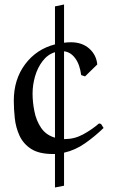

<svg xmlns="http://www.w3.org/2000/svg" viewBox="-20 -662 501 849"><path d="M263.2 159.2 223.1 167V19Q219.2 19 213.9 19Q152.8 19 117.9 -3.4Q83 -25.9 66.4 -62Q49.8 -98.1 45.4 -139.2Q41 -180.2 41 -216.8Q41 -311 91.1 -377.9Q141.1 -444.8 223.1 -465.8V-633.8L263.2 -642.1V-473.1Q278.3 -475.1 293.9 -475.1Q342.8 -475.1 374.3 -447.5Q405.8 -419.9 410.2 -377L356 -324.2L338.9 -330.1Q333 -377 312.5 -404.5Q292 -432.1 263.2 -435.1V-46.9H265.1Q309.1 -46.9 346.9 -67.4Q384.8 -87.9 418 -116.2L426.8 -113.8L438 -96.2Q399.9 -59.1 356.4 -28.6Q313 2 263.2 13.2ZM124 -248Q124 -210.9 132.1 -169.9Q140.1 -128.9 161.6 -96.9Q183.1 -64.9 223.1 -53.2V-431.2Q190.9 -421.4 168.5 -392.1Q146 -362.8 135 -324.5Q124 -286.1 124 -248Z"/></svg>

Font: Aref Ruqaa
Style: Regular
Weight: 400
Designer: Abdullah Aref
Version: Version 1.002